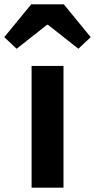

<svg xmlns="http://www.w3.org/2000/svg" viewBox="-66 -863 438 883"><path d="M79.3 0V-559.8H226V0ZM-46.4 -692.1 77.4 -843H227.6L351.1 -692.1L294.5 -638.8L154.9 -748.8H150.1L10.5 -638.8Z"/></svg>

Font: Noto Sans SC Thin
Style: Regular
Weight: 100
Designer: Ryoko NISHIZUKA 西塚涼子 (kana, bopomofo & ideographs); Paul D. Hunt (Latin, Greek & Cyrillic); Sandoll Communications 산돌커뮤니
Foundry: Adobe
Version: Version 2.004-H2;hotconv 1.0.118;makeotfexe 2.5.65603